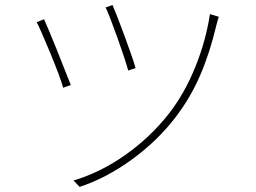

<svg xmlns="http://www.w3.org/2000/svg" viewBox="-20 -727 1017 764"><path d="M519.5 -456.1 490.2 -446.3Q479.5 -486.3 447.3 -576.7Q415 -667 400.4 -697.3L427.7 -707Q442.4 -673.8 476.1 -582.5Q509.8 -491.2 519.5 -456.1ZM840.8 -626Q815.4 -517.6 776.4 -427.2Q737.3 -336.9 678.7 -260.7Q605.5 -165 503.4 -91.3Q401.4 -17.6 296.9 16.6L272.5 -8.8Q380.9 -41 480.5 -111.8Q580.1 -182.6 653.3 -276.4Q713.9 -354.5 756.3 -458.5Q798.8 -562.5 815.4 -670.9L850.6 -660.2Q845.7 -645.5 840.8 -626ZM261.7 -388.7 231.4 -377.9Q219.7 -419.9 180.2 -515.6Q140.6 -611.3 126 -638.7L155.3 -650.4Q170.9 -616.2 204.6 -532.7Q238.3 -449.2 261.7 -388.7Z"/></svg>

Font: Min Sans VF VF
Style: Regular
Weight: 400
Designer: Jinseong-Kim, NotoSansCJK, Nunito
Foundry: Jinseong-Kim
Version: Version 1.420;Glyphs 3.1.2 (3151)